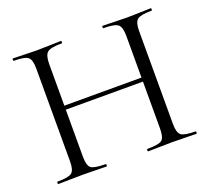

<svg xmlns="http://www.w3.org/2000/svg" viewBox="-110 -762 978 898"><g transform="rotate(-20 379.5 -312.5)"><path d="M723 -12Q725 -12 725 -6Q725 0 723 0Q709 0 668 -1Q627 -2 603 -2Q577 -2 537 -1Q497 0 483 0Q480 0 480 -6Q480 -12 483 -12Q540 -12 555.5 -24.5Q571 -37 571 -81V-315H187V-81Q187 -37 202.5 -24.5Q218 -12 275 -12Q278 -12 278 -6Q278 0 275 0Q260 0 220 -1Q180 -2 154 -2Q130 -2 89.5 -1Q49 0 35 0Q33 0 33 -6Q33 -12 35 -12Q90 -12 106.5 -24.5Q123 -37 123 -81V-544Q123 -587 107 -600Q91 -613 36 -613Q34 -613 34 -619Q34 -625 36 -625Q51 -625 90.5 -623.5Q130 -622 154 -622Q180 -622 220.5 -623.5Q261 -625 275 -625Q278 -625 278 -619Q278 -613 275 -613Q220 -613 203.5 -599.5Q187 -586 187 -542V-335H571V-542Q571 -586 555 -599.5Q539 -613 483 -613Q480 -613 480 -619Q480 -625 483 -625Q497 -625 537 -623.5Q577 -622 603 -622Q627 -622 668 -623.5Q709 -625 723 -625Q725 -625 725 -619Q725 -613 723 -613Q668 -613 651.5 -600Q635 -587 635 -544V-81Q635 -37 651.5 -24.5Q668 -12 723 -12Z"/></g></svg>

Font: Cormorant Infant
Style: Regular
Weight: 400
Designer: Christian Thalmann (Catharsis Fonts)
Version: Version 1.000;PS 002.000;hotconv 1.0.88;makeotf.lib2.5.64775